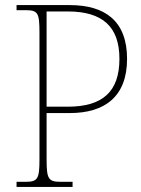

<svg xmlns="http://www.w3.org/2000/svg" viewBox="-20 -734 554 754"><path d="M45 0H265V-20H219C170 -20 163 -31 163 -108V-290H254C392 -290 479 -355 479 -503C479 -652 392 -714 254 -714H45V-694H81C129 -694 135 -683 135 -606V-108C135 -31 128 -20 80 -20H45ZM163 -315V-689H246C383 -689 449 -629 449 -503C449 -374 383 -315 246 -315Z"/></svg>

Font: Noto Serif SemiCondensed Thin
Style: Regular
Weight: 100
Width: 4
Designer: Monotype Design Team
Foundry: Monotype Imaging Inc.
Version: Version 2.015